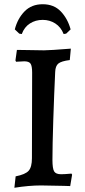

<svg xmlns="http://www.w3.org/2000/svg" viewBox="-20 -877 403 908"><path d="M54 -43Q100 -52 115.5 -69.5Q131 -87 131 -129L132 -533Q132 -565 124.5 -576Q117 -587 95 -587L56 -585L53 -591L60 -641L127 -640Q149 -639 188 -639Q215 -639 315 -647L310 -593Q270 -588 256 -576.5Q242 -565 241 -537Q236 -433 232 -310.5Q228 -188 228 -121Q228 -80 236 -66.5Q244 -53 269 -53Q285 -53 318 -56L321 -51L312 3Q293 3 282 2L174 0Q117 0 48 11ZM83 -716 71 -718 50 -738Q63 -789 96 -823Q129 -857 182 -857Q235 -857 267.5 -823Q300 -789 314 -738L293 -718L281 -716Q268 -749 241.5 -766Q215 -783 182 -783Q148 -783 121.5 -766Q95 -749 83 -716Z"/></svg>

Font: Alegreya SC Medium
Style: Regular
Weight: 500
Designer: Juan Pablo del Peral
Foundry: Huerta Tipografica
Version: Version 2.007; ttfautohint (v1.6)